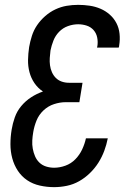

<svg xmlns="http://www.w3.org/2000/svg" viewBox="-20 -763 540 791"><path d="M203 8Q173 8 144 1.5Q115 -5 92 -20.5Q69 -36 53.5 -59.5Q38 -83 30.5 -111Q23 -139 23 -169Q23 -199 28 -229Q32 -254 41 -279.5Q50 -305 67.5 -326Q85 -347 108 -362Q131 -377 157 -386Q136 -400 122 -420.5Q108 -441 101.5 -465.5Q95 -490 95.5 -516Q96 -542 100 -569Q104 -592 111.5 -615.5Q119 -639 133 -659.5Q147 -680 166.5 -697Q186 -714 208.5 -724.5Q231 -735 254.5 -739Q278 -743 302 -743Q326 -743 349.5 -739.5Q373 -736 394 -727Q415 -718 432 -703Q449 -688 459.5 -668Q470 -648 472.5 -624Q475 -600 471 -576Q471 -574 470.5 -571.5Q470 -569 469 -567H380Q380 -568 380 -569.5Q380 -571 381 -572Q384 -590 380.5 -608Q377 -626 365.5 -639Q354 -652 337 -657.5Q320 -663 302 -663Q281 -663 260 -655.5Q239 -648 223.5 -632Q208 -616 200 -595.5Q192 -575 188 -555Q186 -539 185 -524Q184 -509 186 -494Q188 -479 194 -465.5Q200 -452 210 -442Q220 -432 234 -427Q248 -422 264 -422H320L307 -342H250Q227 -342 202.5 -334Q178 -326 159 -308Q140 -290 130.5 -266.5Q121 -243 117 -219Q114 -202 113 -184.5Q112 -167 115 -150.5Q118 -134 124.5 -119Q131 -104 142.5 -93Q154 -82 170 -77Q186 -72 203 -72Q226 -72 249.5 -80.5Q273 -89 290.5 -107Q308 -125 318.5 -147.5Q329 -170 334 -193H424Q419 -167 409.5 -141.5Q400 -116 385.5 -93Q371 -70 350.5 -50Q330 -30 306 -16.5Q282 -3 255.5 2.5Q229 8 203 8Z"/></svg>

Font: Iosevka SS04 Medium Oblique
Style: Regular
Weight: 500
Italic angle: -9°
Monospace: yes
Designer: Belleve Invis
Foundry: Belleve Invis
Version: Version 19.0.0; ttfautohint (v1.8.4)